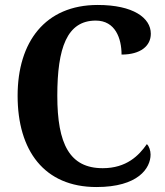

<svg xmlns="http://www.w3.org/2000/svg" viewBox="-20 -744 666 774"><path d="M369 10C537 10 587 -66 587 -121C587 -137 581 -155 572 -163C540 -117 490 -66 394 -66C261 -66 211 -163 211 -358C211 -551 250 -661 366 -661C445 -661 470 -589 470 -524C547 -524 588 -559 588 -608C588 -672 517 -724 374 -724C162 -724 51 -575 51 -358C51 -137 158 10 369 10Z"/></svg>

Font: Noto Serif Ethiopic SemiCondensed
Style: Bold
Weight: 700
Width: 4
Designer: Monotype Design Team
Foundry: Monotype Imaging Inc.
Version: Version 2.102